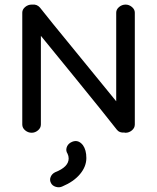

<svg xmlns="http://www.w3.org/2000/svg" viewBox="-20 -566 684 836"><path d="M118 12Q102 12 89.5 1.5Q77 -9 77 -24V-511Q77 -525 89.5 -535.5Q102 -546 118 -546H121Q141 -548 154 -533Q189 -488 312.5 -337.5Q436 -187 486 -125V-511Q486 -525 498.5 -535.5Q511 -546 527 -546Q542 -546 554.5 -535.5Q567 -525 567 -511V-24Q567 -9 554.5 1.5Q542 12 527 12Q523 12 521 11Q500 13 489 -1Q436 -69 304 -231Q172 -393 158 -410V-24Q158 -9 145.5 1.5Q133 12 118 12ZM251 246Q238 252 223 247.5Q208 243 202 231Q195 218 200.5 204.5Q206 191 220 184Q279 161 279 124Q279 113 274 103Q266 91 270 77Q274 63 287 55Q318 37 341 66Q356 87 356 122Q356 159 328.5 192Q301 225 251 246Z"/></svg>

Font: Hoogli Semibold
Style: Regular
Weight: 600
Designer: Anand Singh Naorem
Foundry: Brand New Type
Version: Version 1.00 b007